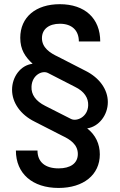

<svg xmlns="http://www.w3.org/2000/svg" viewBox="-20 -758 578 925"><path d="M262.2 147.5C382.3 147.5 460.9 84 460.9 -14.2C460.9 -64.5 440.4 -107.9 400.4 -139.2V-139.6C456.1 -147.9 499.5 -203.1 499.5 -266.1C499.5 -327.1 459 -383.3 392.6 -416.5L259.3 -484.9C220.7 -502.9 182.1 -528.3 182.1 -574.2C182.1 -617.2 215.3 -643.6 268.6 -643.6C326.7 -643.6 359.9 -611.3 359.9 -558.1H462.9C462.9 -669.4 389.2 -737.8 268.1 -737.8C152.8 -737.8 77.6 -675.8 77.6 -575.7C77.6 -519 101.1 -484.4 136.7 -451.2V-450.7C78.6 -443.8 38.1 -387.2 38.1 -325.7C38.1 -262.7 79.6 -205.1 147 -171.9L280.8 -103.5C317.4 -86.4 355 -62 355 -16.1C355 29.3 318.8 53.2 262.2 53.2C198.2 53.2 160.6 22.9 160.6 -32.7H56.6C56.6 78.6 136.7 147.5 262.2 147.5ZM321.8 -185.1 197.8 -248C151.9 -271 129.9 -302.7 131.8 -340.3C133.8 -396 183.1 -420.9 211.4 -406.2L340.8 -339.8C386.2 -317.9 406.2 -286.1 404.8 -250.5C403.3 -194.3 349.1 -170.9 321.8 -185.1Z"/></svg>

Font: Raveo Display Display Medium
Style: Regular
Weight: 500
Designer: Jakub Foglar, Rasmus Andersson (Inter)
Foundry: Jakubfoglar.com
Version: Version 1.100;Glyphs 3.2.3 (3260)